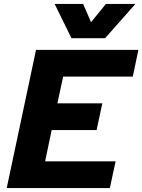

<svg xmlns="http://www.w3.org/2000/svg" viewBox="-20 -950 719 970"><path d="M162 -698H679L651 -563H299L270 -428H497L468 -293H241L208 -135H564L535 0H14ZM400 -930 440 -838 515 -930H664L511 -757H341L256 -930Z"/></svg>

Font: Azeret Mono
Style: Bold Italic
Weight: 700
Italic angle: -12°
Designer: Martin Vácha
Foundry: Displaay
Version: Version 1.000; Glyphs 3.0.3, build 3074